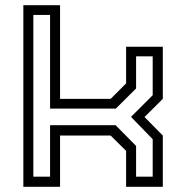

<svg xmlns="http://www.w3.org/2000/svg" viewBox="-20 -720 718 740"><path d="M70 0V-700H211.5V-339H406.5L466 -398.5V-540H607.5V-339L537 -269L607.5 -197.5V0H466V-138.5L406.5 -197.5H211.5V0ZM108.5 -39H173V-237.5H425.5L504.5 -157.5V-39H568.5V-183.5L485 -269.5L568.5 -353V-503H504.5V-379L426.5 -301.5H173V-662.5H108.5Z"/></svg>

Font: Tourney Expanded
Style: Regular
Weight: 400
Width: 7
Designer: Tyler Finck
Foundry: Etcetera Type Co
Version: Version 1.010; ttfautohint (v1.8.3)